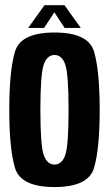

<svg xmlns="http://www.w3.org/2000/svg" viewBox="-20 -732 434 756"><path d="M194.5 4.5Q61 4.5 38.8 -71.5Q16.5 -147.5 16.5 -299.5Q16.5 -452.5 38.8 -528.2Q61 -604 194.5 -604Q328.5 -604 350.5 -528.2Q372.5 -452.5 372.5 -299.5Q372.5 -147.5 350.5 -71.5Q328.5 4.5 194.5 4.5ZM194.5 -84Q224 -84 237 -121.8Q250 -159.5 250 -299.5Q250 -439.5 237 -477.5Q224 -515.5 194.5 -515.5Q165.5 -515.5 152.2 -477.5Q139 -439.5 139 -299.5Q139 -159.5 152.2 -121.8Q165.5 -84 194.5 -84ZM91 -622 155 -711.5H234L298 -622H234.5L194 -683.5L153.5 -622Z"/></svg>

Font: Anybody Condensed SemiBold
Style: Regular
Weight: 600
Width: 3
Designer: Tyler Finck
Foundry: Etcetera Type Company
Version: Version 1.010; ttfautohint (v1.8.3) -l 8 -r 50 -G 200 -x 14 